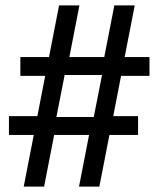

<svg xmlns="http://www.w3.org/2000/svg" viewBox="-20 -695 590 715"><path d="M68.3 0 105.8 -192.5H13.3V-262.5H119.2L148.3 -412.5H55.8V-482.5H162.5L200 -675H275.8L238.3 -482.5H368.3L405.8 -675H481.7L444.2 -482.5H536.7V-412.5H430.8L401.7 -262.5H494.2V-192.5H387.5L350 0H274.2L311.7 -192.5H181.7L144.2 0ZM190 -259.2H329.2L360 -415.8H220.8Z"/></svg>

Font: Funnel Sans
Style: Regular
Weight: 400
Designer: NORD ID, Kristian Moeller
Foundry: Dicotype
Version: Version 1.000